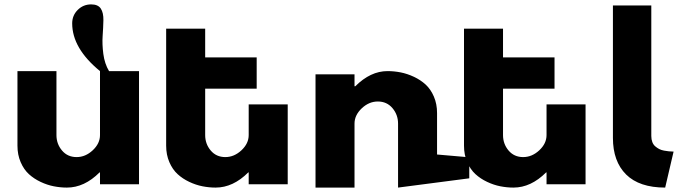

<svg xmlns="http://www.w3.org/2000/svg" viewBox="-20 -850 3072 870"><path d="M59.1 -189.9V-527.8H235.8V-237.8Q235.8 -197.8 261 -168Q286.1 -138.2 327.1 -138.2Q367.2 -138.2 400.1 -168.9Q433.1 -199.7 433.1 -237.8V-527.8Q307.1 -630.9 307.1 -744.1Q307.1 -780.3 332.3 -805.2Q357.4 -830.1 393.1 -830.1Q424.3 -830.1 436.8 -811Q449.2 -792 448.5 -758.3Q447.8 -724.6 445.1 -687.5Q442.4 -650.4 448.2 -605.7Q454.1 -561 474.1 -527.8H609.9V-15.1H433.1V-68.8H431.2Q362.3 0 283.2 0Q253.4 0 223.6 -5.9Q193.8 -11.7 163.8 -25.9Q133.8 -40 110.8 -61Q87.9 -82 73.5 -115.5Q59.1 -148.9 59.1 -189.9Z M732.9 -189.9V-720.2H909.7V-589.8H1143.1V-448.2H909.7V-237.8Q909.7 -197.8 934.8 -168Q960 -138.2 1001 -138.2Q1041 -138.2 1074 -168.9Q1106.9 -199.7 1106.9 -237.8V-377H1283.7V-15.1H1106.9V-68.8H1105Q1036.1 0 957 0Q927.2 0 897.5 -5.9Q867.7 -11.7 837.6 -25.9Q807.6 -40 784.7 -61Q761.7 -82 747.3 -115.5Q732.9 -148.9 732.9 -189.9Z M1409.7 0V-513.2H1586.4V-459H1589.8Q1658.7 -527.8 1735.8 -527.8Q1765.6 -527.8 1795.4 -522Q1825.2 -516.1 1855.5 -502Q1885.7 -487.8 1908.7 -466.8Q1931.6 -445.8 1946 -412.4Q1960.4 -378.9 1960.4 -337.9V-149.9L2106.4 -137.2V-42L1783.7 0V-290Q1783.7 -330.1 1758.3 -360.1Q1732.9 -390.1 1691.9 -390.1Q1651.9 -390.1 1619.1 -359.1Q1586.4 -328.1 1586.4 -290V0Z M2082.5 -189.9V-720.2H2259.3V-589.8H2492.7V-448.2H2259.3V-237.8Q2259.3 -197.8 2284.4 -168Q2309.6 -138.2 2350.6 -138.2Q2390.6 -138.2 2423.6 -168.9Q2456.5 -199.7 2456.5 -237.8V-377H2633.3V-15.1H2456.5V-68.8H2454.6Q2385.7 0 2306.6 0Q2276.9 0 2247.1 -5.9Q2217.3 -11.7 2187.3 -25.9Q2157.2 -40 2134.3 -61Q2111.3 -82 2096.9 -115.5Q2082.5 -148.9 2082.5 -189.9Z M2757.3 -225.1V-825.2H2931.2V-233.9Q2931.2 -218.3 2935.8 -206.3Q2940.4 -194.3 2949 -187Q2957.5 -179.7 2966.8 -174.8Q2976.1 -169.9 2989 -167.5Q3002 -165 3011 -164.3Q3020 -163.6 3032.2 -163.1L2994.1 0Q2877 0 2817.1 -59.3Q2757.3 -118.7 2757.3 -225.1Z"/></svg>

Font: Hussar Preview
Style: Bold
Weight: 700
Foundry: Cannot Into Space Fonts, PlusOne Fonts
Version: Version 2.29RC2 "Millennial"